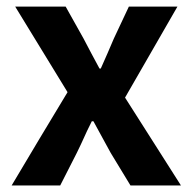

<svg xmlns="http://www.w3.org/2000/svg" viewBox="-20 -567 589 587"><path d="M15.6 0 100.6 -142.6 186.5 -285.2 26.4 -546.9H180.7L235.4 -449.2Q259.8 -402.3 284.2 -357.4H288.1Q294.9 -373 308.6 -403.8Q322.3 -434.6 328.1 -449.2L374 -546.9H522.5L362.3 -268.6L533.2 0H378.9L318.4 -99.6Q312.5 -110.4 300.8 -131.8Q277.3 -175.8 265.6 -196.3H260.7Q249 -173.8 227.5 -126Q218.8 -108.4 214.8 -99.6L164.1 0Z"/></svg>

Font: Bpmf GenSeki Gothic B
Style: B
Weight: 700
Foundry: But Ko
Version: Version 1.320